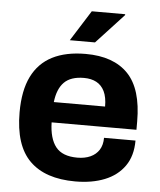

<svg xmlns="http://www.w3.org/2000/svg" viewBox="-53 -769 689 826"><g transform="rotate(5 292.0 -355.5)"><path d="M302.7 12Q172.5 12 105.4 -54.6Q38.3 -121.2 38.3 -263.2Q38.3 -357.8 68.3 -418.4Q98.3 -479 156.5 -508.7Q214.8 -538.4 300.1 -538.4Q420.4 -538.4 483.1 -473.5Q545.7 -408.6 545.7 -267.9V-232.3H179.4Q181 -162.5 209.4 -126.6Q237.8 -90.7 302.7 -90.7Q334.7 -90.7 358.9 -101.6Q383 -112.5 396.4 -133.5Q409.8 -154.6 409.8 -185.7H545.7Q545.7 -119.6 514.9 -75.7Q484 -31.7 429.5 -9.9Q375 12 302.7 12ZM181.2 -320.1H402.6Q402.6 -360.6 390.2 -386Q377.7 -411.3 355.3 -423.1Q333 -434.9 301.9 -434.9Q244.8 -434.9 216.3 -406.2Q187.8 -377.5 181.2 -320.1ZM226.5 -591.2 309.9 -723.4H453.4L454.7 -720.2L335.3 -591.2Z"/></g></svg>

Font: Archivo Variable SemiBold
Style: Regular
Weight: 600
Designer: Hector Gatti
Foundry: Omnibus-Type
Version: Version 2.001